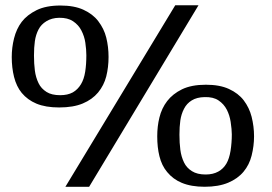

<svg xmlns="http://www.w3.org/2000/svg" viewBox="-20 -714 1040 734"><path d="M738.8 -693.8 320.8 0H230L649.9 -693.8ZM210.9 -692.9Q263.7 -692.9 298.8 -676.8Q335 -660.2 355.5 -633.3Q377.9 -604 386.2 -570.3Q395 -535.2 395 -496.1Q395 -457 386.2 -421.9Q377.4 -387.7 355 -360.4Q332.5 -333.5 296.4 -318.4Q260.3 -303.2 206.1 -303.2Q154.3 -303.2 119.1 -317.9Q85.4 -332 63 -358.9Q43 -383.3 33.7 -419.9Q24.9 -455.1 24.9 -496.1Q24.9 -532.2 33.7 -567.4Q43 -604 63 -630.4Q83.5 -657.2 120.1 -675.3Q156.2 -692.9 210.9 -692.9ZM210 -350.1Q238.8 -350.1 258.3 -360.8Q277.3 -371.6 289.6 -392.1Q301.3 -411.6 305.7 -439.9Q310.1 -467.8 310.1 -502.9Q310.1 -524.4 306.2 -550.8Q302.7 -575.2 291 -597.7Q280.3 -618.7 259.3 -632.8Q238.8 -646.5 206.1 -646Q177.7 -645.5 157.2 -632.8Q137.2 -620.6 127.4 -601.6Q116.7 -581.1 113.3 -556.6Q109.9 -532.7 109.9 -502Q109.9 -470.2 113.3 -444.3Q116.7 -418 127.4 -396Q137.2 -375.5 158.2 -362.3Q177.7 -350.1 210 -350.1ZM767.1 -390.1Q819.8 -390.1 855 -374Q891.1 -357.4 911.6 -330.6Q933.1 -302.2 941.9 -267.6Q951.2 -230.5 951.2 -192.9Q951.2 -156.2 941.9 -119.1Q933.1 -84 911.1 -57.6Q888.7 -30.8 852.5 -15.6Q815.4 0 762.2 0Q710.9 0 674.8 -15.1Q641.6 -28.8 619.1 -56.2Q598.1 -81.1 589.4 -117.2Q581.1 -150.4 581.1 -192.9Q581.1 -231.4 589.4 -264.6Q598.1 -300.3 619.1 -327.6Q640.1 -355 675.8 -372.6Q711.9 -390.1 767.1 -390.1ZM766.1 -46.9Q794.4 -46.9 814.5 -58.1Q834 -68.8 845.7 -88.9Q856.4 -107.4 861.3 -137.2Q866.2 -168 866.2 -200.2Q866.2 -218.3 861.8 -248Q857.9 -273.4 847.2 -294.4Q835.9 -316.4 815.4 -330.1Q795.4 -343.8 762.2 -342.8Q732.4 -342.3 712.9 -330.1Q693.8 -318.4 683.6 -298.3Q672.9 -277.8 669.4 -253.4Q666 -229.5 666 -199.2Q666 -167.5 669.4 -141.6Q672.9 -114.7 683.6 -92.8Q693.4 -72.3 713.9 -59.6Q733.9 -46.9 766.1 -46.9Z"/></svg>

Font: SimahzazaarabicW05-Medium
Style: Regular
Weight: 500
Designer: Ahmed zaza
Foundry: Ahmed zaza
Version: Version 1.001